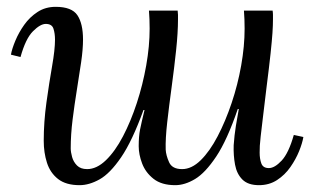

<svg xmlns="http://www.w3.org/2000/svg" viewBox="-20 -531 916 562"><path d="M213 11Q173 11 150 -7Q127 -25 117.5 -54.5Q108 -84 108 -119Q108 -174 116 -231.5Q124 -289 132.5 -337.5Q141 -386 141 -415Q141 -433 136.5 -447Q132 -461 114 -461Q98 -461 76.5 -439.5Q55 -418 40 -364L12 -371Q15 -388 25 -412Q35 -436 51 -458.5Q67 -481 90 -496Q113 -511 143 -511Q190 -511 206.5 -486.5Q223 -462 223 -415Q223 -387 217.5 -349Q212 -311 205 -268Q198 -225 192.5 -181Q187 -137 187 -97Q187 -86 191 -71.5Q195 -57 205.5 -46.5Q216 -36 235 -36Q263 -36 290 -62Q317 -88 340 -132Q363 -176 380.5 -229.5Q398 -283 408 -339.5Q418 -396 418 -447Q418 -462 417.5 -474.5Q417 -487 416 -500H500Q501 -493 501 -487.5Q501 -482 501 -474Q501 -436 495.5 -384Q490 -332 482.5 -277Q475 -222 469.5 -173.5Q464 -125 465 -93Q466 -76 475 -56Q484 -36 513 -36Q541 -36 567.5 -62Q594 -88 617 -132Q640 -176 658 -229.5Q676 -283 686 -339.5Q696 -396 696 -447Q696 -462 695.5 -474.5Q695 -487 694 -500H778Q779 -493 779 -487.5Q779 -482 779 -474Q779 -457 777.5 -434.5Q776 -412 772 -374.5Q768 -337 760 -274Q753 -216 749 -182.5Q745 -149 743 -131.5Q741 -114 740.5 -104.5Q740 -95 740 -84Q740 -66 745 -52.5Q750 -39 767 -39Q784 -39 804.5 -61Q825 -83 840 -136L868 -130Q865 -112 855.5 -88.5Q846 -65 830 -42Q814 -19 791 -4Q768 11 738 11Q706 11 689.5 -5.5Q673 -22 668 -49Q663 -76 664 -106Q666 -135 670.5 -163Q675 -191 679 -212H676Q645 -121 613 -73Q581 -25 551 -7Q521 11 493 11Q453 11 429.5 -7.5Q406 -26 396 -52.5Q386 -79 386 -103Q386 -132 390 -152Q394 -172 403 -209H400Q367 -118 334.5 -70.5Q302 -23 271.5 -6Q241 11 213 11Z"/></svg>

Font: Lora
Style: Italic
Weight: 400
Italic angle: -3°
Designer: Olga Karpushina, Alexei Vanyashin (Cyrillic)
Foundry: Cyreal
Version: Version 3.008